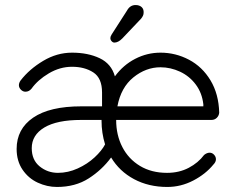

<svg xmlns="http://www.w3.org/2000/svg" viewBox="-20 -732 934 762"><path d="M819 -256H441Q441 -196 465.5 -148.5Q490 -101 535.5 -73.5Q581 -46 643 -46Q691 -46 729 -66Q767 -86 790 -117Q801 -126 812 -126Q822 -126 829.5 -118Q837 -110 837 -100Q837 -89 827 -79Q796 -41 747 -15.5Q698 10 644 10Q570 10 512 -21Q454 -52 421 -107Q385 -58 332 -24Q279 10 206 10Q167 10 130 -7Q93 -24 69.5 -58.5Q46 -93 46 -141Q46 -220 111.5 -265Q177 -310 303 -310H385V-365Q385 -422 350.5 -444.5Q316 -467 266 -467Q218 -467 174 -441Q130 -415 105 -380Q95 -368 81 -368Q71 -368 63 -376Q55 -384 55 -394Q55 -403 62 -413Q97 -458 151.5 -490.5Q206 -523 266 -523Q329 -523 375.5 -501Q422 -479 436 -429Q469 -474 516.5 -498.5Q564 -523 617 -523Q677 -523 730 -495Q783 -467 815.5 -413Q848 -359 850 -285Q849 -273 840.5 -264.5Q832 -256 819 -256ZM446 -310H787V-318Q782 -363 757 -396.5Q732 -430 694.5 -447.5Q657 -465 617 -465Q559 -465 509.5 -425Q460 -385 446 -310ZM397 -159Q383 -204 383 -253V-256H302Q206 -256 156 -226Q106 -196 106 -144Q106 -97 137.5 -71.5Q169 -46 210 -46Q250 -46 288.5 -63.5Q327 -81 355.5 -107.5Q384 -134 397 -159ZM418 -581Q418 -587 423 -595L484 -690Q496 -712 518 -712Q533 -712 542 -704Q551 -696 550 -681Q550 -670 540 -658L465 -579Q449 -563 434 -563Q428 -563 423 -568.5Q418 -574 418 -581Z"/></svg>

Font: Quicksand
Style: Regular
Weight: 400
Designer: Andrew Paglinawan
Foundry: Andrew Paglinawan
Version: Version 3.000